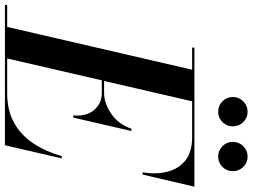

<svg xmlns="http://www.w3.org/2000/svg" viewBox="-186 -860 1001 760"><g transform="rotate(90 314.0 -480.5)"><path d="M495.9 -902.1Q495.9 -926.2 513.1 -943.4Q530.4 -960.6 554.4 -960.6Q578.4 -960.6 595.3 -943.4Q612.1 -926.2 612.1 -902.1Q612.1 -878.1 595.3 -861.1Q578.4 -844 554.4 -844Q530.4 -844 513.1 -861.1Q495.9 -878.1 495.9 -902.1ZM318.4 -902.1Q318.4 -926.2 335.6 -943.4Q352.9 -960.6 376.9 -960.6Q400.9 -960.6 417.8 -943.4Q434.6 -926.2 434.6 -902.1Q434.6 -878.1 417.8 -861.1Q400.9 -844 376.9 -844Q352.9 -844 335.6 -861.1Q318.4 -878.1 318.4 -902.1ZM302 -383.5H252.5L166 -9H304Q372 -9 421 -36.5Q470 -64 502.2 -112.8Q534.5 -161.5 552.5 -225H561.5L509.5 0H-46V-9H41L210.5 -741H123V-750H673.5L625.5 -545H616.5Q625.5 -598.5 614.2 -643Q603 -687.5 569.8 -714.2Q536.5 -741 478 -741H335.5L255 -392.5H302Q344.5 -392.5 385.8 -421.5Q427 -450.5 444 -500.5H453L400 -270.5H391Q396.5 -321 370.5 -352.2Q344.5 -383.5 302 -383.5Z"/></g></svg>

Font: Bodoni* 24pt Medium
Style: Italic
Weight: 500
Italic angle: -13°
Version: Version 2.3